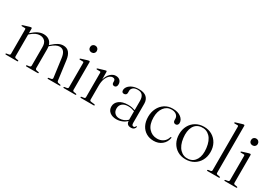

<svg xmlns="http://www.w3.org/2000/svg" viewBox="15 -1558 3371 2397"><g transform="rotate(30 1701.0 -359.5)"><path d="M161.5 -441V-375.5V-376Q214 -423 253 -440.8Q292 -458.5 329 -458.5Q374.5 -458.5 406.8 -436.5Q439 -414.5 451.5 -372L456 -376Q505.5 -421.5 541.2 -440Q577 -458.5 613 -458.5Q666.5 -458.5 696.2 -422.8Q726 -387 735 -320.5L771.5 -45.5Q774 -24 793 -20.5L819 -16Q829 -14 829 -7.5Q829 0 818 0H656Q644.5 0 644.5 -8Q644.5 -14 655 -16.5L686.5 -21.5Q709 -25.5 706 -46.5L670.5 -311.5Q663 -368 641.2 -395.5Q619.5 -423 579 -423Q530.5 -423 465.5 -365.5L455.5 -356.5Q458.5 -339.5 458.5 -320.5V-45Q458.5 -25 480 -20.5L506 -16Q515.5 -14 515.5 -8Q515.5 0 504.5 0H344.5Q332.5 0 332.5 -8Q332.5 -14.5 343 -16.5L375 -21.5Q394.5 -25 394.5 -46V-311.5Q394.5 -368 366.8 -395.5Q339 -423 294.5 -423Q266.5 -423 236.2 -409.5Q206 -396 171 -365L161.5 -356.5V-42Q161.5 -25 179 -21.5L209.5 -16.5Q220 -14.5 220 -8Q220 0 208.5 0H47.5Q36.5 0 36.5 -7.5Q36.5 -13.5 47 -16L79.5 -21.5Q97 -25 97 -41V-394Q97 -406.5 86 -407L42.5 -407.5Q33.5 -408 33.5 -414Q33.5 -419.5 43.5 -423.5L128 -449.5Q142 -454 149.5 -454Q161.5 -454 161.5 -441Z M957.5 -558.5Q936.5 -558.5 922.8 -572.2Q909 -586 909 -607Q909 -628 922.8 -642Q936.5 -656 957.5 -656Q979.5 -656 993.2 -641.8Q1007 -627.5 1007 -607Q1007 -586 993 -572.2Q979 -558.5 957.5 -558.5ZM997.5 -441.5V-42Q997.5 -25 1015 -21.5L1045.5 -16.5Q1056.5 -14.5 1056.5 -7.5Q1056.5 0 1045 0H883Q872.5 0 872.5 -7.5Q872.5 -13.5 882.5 -16L915.5 -21.5Q933 -25 933 -41.5V-394Q933 -406.5 922 -407L878.5 -407.5Q869.5 -408 869.5 -414Q869.5 -419.5 879.5 -423.5L963.5 -449.5Q978 -454 985 -454Q997.5 -454 997.5 -441.5Z M1241.5 -441 1242.5 -332Q1259 -394 1294.5 -426.2Q1330 -458.5 1369 -458.5Q1407.5 -458.5 1429 -437.5Q1450.5 -416.5 1450.5 -382Q1450.5 -359.5 1440.5 -347.5Q1430.5 -335.5 1415 -335.5Q1381.5 -335.5 1381 -371.5V-385.5Q1381 -422.5 1344 -422.5Q1320 -422.5 1296.8 -402.2Q1273.5 -382 1258.2 -341.8Q1243 -301.5 1243 -242.5V-42.5Q1243 -25.5 1262 -23L1310.5 -17Q1322.5 -15 1322.5 -8Q1322.5 0 1310.5 0H1129.5Q1118 0 1118 -8Q1118 -14.5 1129.5 -17L1161 -21.5Q1178.5 -25 1178.5 -41V-394.5Q1178.5 -406.5 1167.5 -407L1124 -407.5Q1115 -408 1115 -414.5Q1115 -420 1125.5 -423.5L1209 -448.5Q1224.5 -454 1231 -454Q1241 -454 1241.5 -441Z M1510 -99Q1510 -151.5 1555.5 -186.5Q1601 -221.5 1684 -221.5Q1714.5 -221.5 1739.2 -216.5Q1764 -211.5 1785 -204V-336.5Q1785 -444 1693.5 -444Q1647.5 -444 1626 -424Q1604.5 -404 1604.5 -380.5V-349Q1604.5 -332 1593.8 -322.5Q1583 -313 1566 -313Q1533.5 -313 1533.5 -348.5Q1533.5 -376 1553.8 -401.2Q1574 -426.5 1612 -442.8Q1650 -459 1703.5 -459Q1777.5 -459 1813.2 -425Q1849 -391 1849 -333V-56.5Q1849 -35.5 1856 -27Q1863 -18.5 1874 -18.5Q1886 -18.5 1892 -24.2Q1898 -30 1901 -37.5Q1903.5 -43 1907.5 -43Q1913 -43 1913 -35.5Q1913 -21 1897.8 -5.8Q1882.5 9.5 1852.5 9.5Q1790 9.5 1787.5 -49.5Q1760 -21 1721.5 -5.8Q1683 9.5 1641 9.5Q1582.5 9.5 1546.2 -20Q1510 -49.5 1510 -99ZM1578 -109.5Q1578 -66.5 1603.8 -42.2Q1629.5 -18 1670 -18Q1701.5 -18 1731.5 -30Q1761.5 -42 1785 -66V-188.5Q1764.5 -196 1742.2 -201.2Q1720 -206.5 1694 -206.5Q1638.5 -206.5 1608.2 -180Q1578 -153.5 1578 -109.5Z M2352 -345.5Q2352 -328 2341.8 -316.8Q2331.5 -305.5 2315.5 -305.5Q2298.5 -305.5 2288.8 -316Q2279 -326.5 2279 -344.5V-363Q2279 -397.5 2253 -419.2Q2227 -441 2181.5 -441Q2115.5 -441 2074.8 -386.5Q2034 -332 2034 -245Q2034 -143.5 2082.2 -89.5Q2130.5 -35.5 2203.5 -35.5Q2253.5 -35.5 2290 -61.2Q2326.5 -87 2339.5 -132.5Q2343.5 -140.5 2349 -140.5Q2356 -140.5 2355 -131Q2344 -67.5 2296 -28.8Q2248 10 2179.5 10Q2118.5 10 2071.8 -17.5Q2025 -45 1998.5 -96Q1972 -147 1972 -218Q1972 -285 1999.2 -339.8Q2026.5 -394.5 2075.8 -426.8Q2125 -459 2191 -459Q2265.5 -459 2308.8 -425.2Q2352 -391.5 2352 -345.5Z M2642.5 -458.5Q2707.5 -458.5 2758.5 -428.5Q2809.5 -398.5 2838.5 -345.2Q2867.5 -292 2867.5 -223Q2867.5 -154.5 2838.2 -101.8Q2809 -49 2757.8 -19.2Q2706.5 10.5 2639.5 10.5Q2574 10.5 2523.5 -19.2Q2473 -49 2444.2 -101.8Q2415.5 -154.5 2415.5 -223.5Q2415.5 -292 2444.2 -345Q2473 -398 2524 -428.2Q2575 -458.5 2642.5 -458.5ZM2671 -11Q2740.5 -18.5 2775.2 -80Q2810 -141.5 2797.5 -242Q2785 -344.5 2734.8 -395Q2684.5 -445.5 2612 -437.5Q2540 -430 2506.5 -367.8Q2473 -305.5 2485.5 -206Q2498 -106 2549 -54.5Q2600 -3 2671 -11Z M3068 -718V-42Q3068 -25 3085.5 -21.5L3116 -16.5Q3127 -14.5 3127 -7.5Q3127 0 3115.5 0H2953.5Q2943 0 2943 -7.5Q2943 -14 2954.5 -17L2986 -21.5Q3003.5 -25 3003.5 -41.5V-670.5Q3003.5 -683 2992.5 -683.5H2949Q2940 -684.5 2940 -690.5Q2940 -696.5 2950 -700L3034 -725.5Q3048.5 -730.5 3055.5 -730.5Q3068 -730.5 3068 -718Z M3278 -558.5Q3257 -558.5 3243.2 -572.2Q3229.5 -586 3229.5 -607Q3229.5 -628 3243.2 -642Q3257 -656 3278 -656Q3300 -656 3313.8 -641.8Q3327.5 -627.5 3327.5 -607Q3327.5 -586 3313.5 -572.2Q3299.5 -558.5 3278 -558.5ZM3318 -441.5V-42Q3318 -25 3335.5 -21.5L3366 -16.5Q3377 -14.5 3377 -7.5Q3377 0 3365.5 0H3203.5Q3193 0 3193 -7.5Q3193 -13.5 3203 -16L3236 -21.5Q3253.5 -25 3253.5 -41.5V-394Q3253.5 -406.5 3242.5 -407L3199 -407.5Q3190 -408 3190 -414Q3190 -419.5 3200 -423.5L3284 -449.5Q3298.5 -454 3305.5 -454Q3318 -454 3318 -441.5Z"/></g></svg>

Font: Fraunces 72pt Light
Style: Regular
Weight: 300
Version: Version 1.000;[0bf87f6ff]